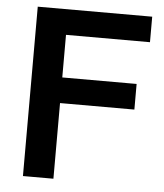

<svg xmlns="http://www.w3.org/2000/svg" viewBox="-51 -748 677 794"><g transform="rotate(5 287.5 -351.5)"><path d="M73.7 0V-703.1H548.8V-597.2H200.2V-420.4H508.8V-314H200.2V0Z"/></g></svg>

Font: Schibsted Grotesk SemiBold
Style: Regular
Weight: 600
Designer: Bakken & Baeck AS, Henrik Kongsvoll
Foundry: Schibsted ASA
Version: Version 1.100;gftools[0.9.25]